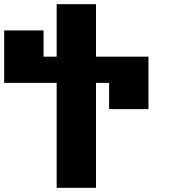

<svg xmlns="http://www.w3.org/2000/svg" viewBox="-20 -895 852 915"><path d="M250 0H437.5V-500H500V-375H687.5V-625H437.5V-875H250V-625H187.5V-750H0V-500H250Z"/></svg>

Font: Faithful 32x
Style: Semibold
Weight: 400
Foundry: Faithful Resource Pack
Version: Version 1.0; January 27, 2023